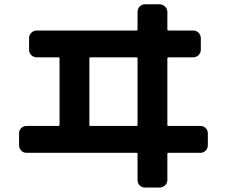

<svg xmlns="http://www.w3.org/2000/svg" viewBox="-20 -800 1040 880"><path d="M389.6 -532.2V-227.5Q389.6 -222.7 394.5 -222.7H605.5Q610.4 -222.7 610.4 -227.5V-532.2Q610.4 -537.1 605.5 -537.1H394.5Q389.6 -537.1 389.6 -532.2ZM101.6 -99.6Q86.9 -99.6 77.1 -109.9Q67.4 -120.1 67.4 -134.8V-188.5Q67.4 -203.1 77.1 -212.9Q86.9 -222.7 101.6 -222.7H248Q252.9 -222.7 252.9 -227.5V-532.2Q252.9 -537.1 248 -537.1H149.4Q134.8 -537.1 124 -546.9Q113.3 -556.6 113.3 -572.3V-625Q113.3 -639.6 123.5 -649.9Q133.8 -660.2 149.4 -660.2H605.5Q610.4 -660.2 610.4 -665V-745.1Q610.4 -759.8 620.1 -770Q629.9 -780.3 644.5 -780.3H710.9Q725.6 -780.3 736.3 -770Q747.1 -759.8 747.1 -745.1V-665Q747.1 -660.2 752 -660.2H865.2Q879.9 -660.2 890.1 -649.9Q900.4 -639.6 900.4 -625V-572.3Q900.4 -557.6 890.1 -547.4Q879.9 -537.1 865.2 -537.1H752Q747.1 -537.1 747.1 -532.2V-227.5Q747.1 -222.7 752 -222.7H898.4Q913.1 -222.7 922.9 -212.9Q932.6 -203.1 932.6 -188.5V-134.8Q932.6 -120.1 922.9 -109.9Q913.1 -99.6 898.4 -99.6H752Q747.1 -99.6 747.1 -94.7V25.4Q747.1 40 736.3 49.8Q725.6 59.6 710.9 59.6H644.5Q629.9 59.6 620.1 49.8Q610.4 40 610.4 25.4V-94.7Q610.4 -99.6 605.5 -99.6Z"/></svg>

Font: Rounded-L Mgen+ 1m bold
Style: Bold
Weight: 700
Designer: [Source Han Sans]
Ryoko NISHIZUKA  (kana & ideographs); Paul D. Hunt (Latin, Greek & Cyrillic); Wenlong ZHANG  (bopomofo
Version: Version 1.059.20150602